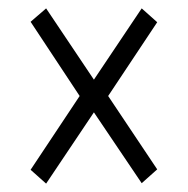

<svg xmlns="http://www.w3.org/2000/svg" viewBox="-20 -527 448 458"><path d="M90 -89 53 -122 170 -298 53 -475 90 -507 204 -337 318 -507 355 -474 238 -298 355 -123 318 -90 204 -259Z"/></svg>

Font: Georama SemiCondensed Light
Style: Regular
Weight: 300
Width: 4
Designer: Jean-Baptiste Levee
Foundry: Production Type
Version: Version 1.000